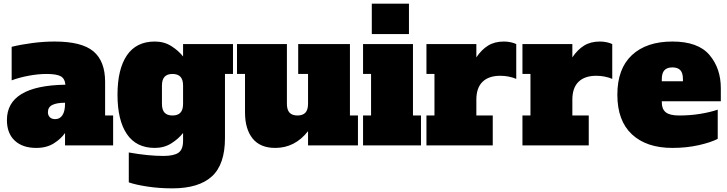

<svg xmlns="http://www.w3.org/2000/svg" viewBox="-20 -798 3989 1054"><path d="M601 -164V0H337V-68Q315 -36 275.5 -11Q236 14 179 14Q104 14 61 -26Q18 -66 18 -139Q18 -328 339 -333Q336 -367 313 -379.5Q290 -392 235 -392Q190 -392 138.5 -382.5Q87 -373 44 -357V-541Q97 -554 159 -562Q221 -570 280 -570Q429 -570 493 -516Q557 -462 557 -349V-164ZM337 -234Q292 -234 267.5 -222Q243 -210 243 -182Q243 -165 253.5 -154.5Q264 -144 283 -144Q309 -144 323 -166Q337 -188 337 -228Z M687 203V39Q793 58 877 58Q934 58 959.5 40.5Q985 23 985 -25V-68Q960 -36 920.5 -11Q881 14 830 14Q728 14 676.5 -62Q625 -138 625 -278Q625 -418 676.5 -494Q728 -570 830 -570Q881 -570 920.5 -545Q960 -520 985 -488V-556H1259V-392H1215V-40Q1215 105 1143 170.5Q1071 236 926 236Q854 236 788.5 226Q723 216 687 203ZM985 -228V-328Q985 -361 970.5 -376.5Q956 -392 927 -392Q898 -392 883.5 -376.5Q869 -361 869 -328V-228Q869 -195 883.5 -179.5Q898 -164 927 -164Q956 -164 970.5 -179.5Q985 -195 985 -228Z M1945 -164V0H1671V-78Q1599 14 1491 14Q1408 14 1366.5 -38Q1325 -90 1325 -181V-392H1281V-556H1555V-228Q1555 -195 1569.5 -179.5Q1584 -164 1613 -164Q1642 -164 1656.5 -179.5Q1671 -195 1671 -228V-392H1617V-556H1901V-164Z M2021 -611V-778H2225V-611ZM1973 0V-164H2017V-392H1973V-556H2247V-164H2291V0Z M2814 -556V-365Q2773 -382 2726 -382Q2663 -382 2629 -349Q2595 -316 2595 -251V-164H2685V0H2321V-164H2365V-392H2321V-556H2595V-483Q2623 -525 2659 -547.5Q2695 -570 2746 -570Q2766 -570 2784 -566Q2802 -562 2814 -556Z M3341 -556V-365Q3300 -382 3253 -382Q3190 -382 3156 -349Q3122 -316 3122 -251V-164H3212V0H2848V-164H2892V-392H2848V-556H3122V-483Q3150 -525 3186 -547.5Q3222 -570 3273 -570Q3293 -570 3311 -566Q3329 -562 3341 -556Z M3369 -278Q3369 -421 3449 -495.5Q3529 -570 3671 -570Q3812 -570 3874.5 -496.5Q3937 -423 3937 -314V-242H3613V-236Q3613 -199 3635 -181.5Q3657 -164 3708 -164Q3769 -164 3824 -173Q3879 -182 3920 -196V-36Q3885 -17 3817.5 -1.5Q3750 14 3671 14Q3529 14 3449 -60.5Q3369 -135 3369 -278ZM3729 -352V-364Q3729 -398 3714.5 -413Q3700 -428 3671 -428Q3642 -428 3627.5 -412.5Q3613 -397 3613 -364V-352Z"/></svg>

Font: Alfa Slab One
Style: Regular
Weight: 400
Designer: JM Sole
Foundry: JM Sole
Version: Version 2.000